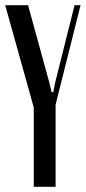

<svg xmlns="http://www.w3.org/2000/svg" viewBox="-22 -719 330 739"><path d="M167 -404 177 -364H183L191 -404L265 -699H288L192 -316V0H108V-305L-2 -699H86Z"/></svg>

Font: Moniqa SemBd Narrow Heading
Style: Regular
Weight: 600
Width: 4
Designer: Rajesh Rajput
Foundry: Rajesh Rajput
Version: Version 1.000